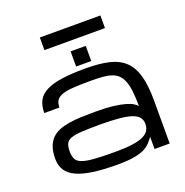

<svg xmlns="http://www.w3.org/2000/svg" viewBox="-147 -972 1076 1117"><g transform="rotate(-20 390.5 -413.0)"><path d="M219.7 -759.8H594.7V-837.9H219.7ZM454.1 -700.7H360.4V-606.9H454.1ZM625 -77.1Q623.5 -71.3 603 -47.9Q588.4 -30.3 564 -16.8Q539.6 -3.4 498.8 4.2Q458 11.7 391.6 11.7Q303.2 11.7 240.7 2.7Q178.2 -6.3 138.7 -25.1Q99.1 -43.9 80.8 -73.2Q62.5 -102.5 62.5 -143.1Q62.5 -185.5 72.5 -215.1Q82.5 -244.6 101.8 -264.6Q121.1 -284.7 148.4 -295.9Q175.8 -307.1 210.7 -313Q245.6 -318.8 287.1 -320.3Q328.6 -321.8 375.5 -321.8Q442.4 -321.8 487.3 -316.2Q532.2 -310.5 560.8 -302Q589.4 -293.5 604 -283.7Q618.7 -273.9 625 -265.6Q625 -320.3 620.4 -358.9Q615.7 -397.5 605.2 -423.3Q594.7 -449.2 578.1 -464.6Q561.5 -480 537.4 -487.8Q513.2 -495.6 481 -497.8Q448.7 -500 407.2 -500Q342.8 -500 300.3 -496.8Q257.8 -493.7 232.9 -484.4Q208 -475.1 197.8 -458.7Q187.5 -442.4 187.5 -416H93.8Q93.8 -460.4 109.6 -491.2Q125.5 -522 162.4 -541.3Q199.2 -560.5 259.3 -569.3Q319.3 -578.1 407.2 -578.1Q493.2 -578.1 552.7 -564Q612.3 -549.8 649.2 -514.2Q686 -478.5 702.4 -418.2Q718.8 -357.9 718.8 -265.6V0H625ZM407.2 -62.5Q469.2 -62.5 511 -68.4Q552.7 -74.2 578.1 -85.9Q603.5 -97.7 614.3 -115.2Q625 -132.8 625 -156.2Q625 -179.7 612.5 -196Q600.1 -212.4 571 -222.7Q542 -232.9 494.1 -237.5Q446.3 -242.2 376 -242.2Q305.7 -242.2 262.5 -239.7Q219.2 -237.3 195.8 -228.5Q172.4 -219.7 164.3 -202.6Q156.2 -185.5 156.2 -156.2Q156.2 -127 164.8 -108.6Q173.3 -90.3 199.7 -80.1Q226.1 -69.8 275.6 -66.2Q325.2 -62.5 407.2 -62.5Z"/></g></svg>

Font: Michroma
Style: Regular
Weight: 400
Version: Version 1.000